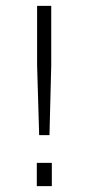

<svg xmlns="http://www.w3.org/2000/svg" viewBox="-20 -632 301 652"><path d="M106 -410V-612H154V-410L148 -173H113ZM105 -79H156V0H105Z"/></svg>

Font: Athiti Light
Style: Regular
Weight: 300
Designer: CadsonDemak Team
Foundry: CadsonDemak
Version: Version 1.032